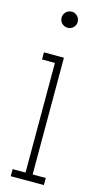

<svg xmlns="http://www.w3.org/2000/svg" viewBox="-114 -749 402 784"><g transform="rotate(15 87.0 -357.0)"><path d="M20 0V-30H74.5V-493.5H20V-523.5H104.5V-30H160V0ZM88 -645.5Q73 -645.5 63 -655.2Q53 -665 53 -679Q53 -693.5 63 -703.5Q73 -713.5 88 -713.5Q101 -713.5 111 -703.5Q121 -693.5 121 -679Q121 -665 111 -655.2Q101 -645.5 88 -645.5Z"/></g></svg>

Font: Imbue Thin 10pt Thin
Style: Regular
Weight: 250
Version: Version 1.102